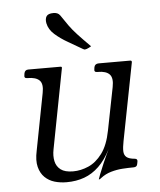

<svg xmlns="http://www.w3.org/2000/svg" viewBox="-50 -694 624 749"><g transform="rotate(-5 262.5 -320.0)"><path d="M181 11Q156 11 134 4.5Q112 -2 96 -17.5Q80 -33 73.5 -58.5Q67 -84 75 -121L118 -344Q125 -379 111 -393Q97 -407 65 -407H63Q50 -407 53 -420L54 -427Q57 -440 70 -440H196Q203 -440 201 -433L141 -121Q136 -96 140.5 -75Q145 -54 161.5 -41.5Q178 -29 210 -29Q240 -29 270 -42Q300 -55 324 -87Q348 -119 359 -176L392 -343Q399 -378 385.5 -392.5Q372 -407 340 -407H337Q324 -407 327 -420L328 -427Q331 -440 346 -440H469Q476 -440 475 -433L416 -130Q411 -105 411.5 -90Q412 -75 421.5 -67Q431 -59 454 -57Q465 -56 463 -45L461 -35Q459 -24 446 -24Q426 -24 403 -22.5Q380 -21 357.5 -14.5Q335 -8 317 6Q311 11 309 11H308Q306 11 307 10Q307 9 313.5 -8Q320 -25 331 -50.5Q342 -76 355 -103Q334 -62 308 -37Q282 -12 250.5 -0.5Q219 11 181 11ZM322 -509 313 -504Q303 -499 299 -499Q297 -498 294.5 -499Q292 -500 290 -501Q263 -517 234 -533.5Q205 -550 183 -569.5Q161 -589 156 -614Q153 -631 159.5 -641Q166 -651 187 -651Q195 -651 201.5 -648.5Q208 -646 213 -639Q229 -615 241.5 -597.5Q254 -580 272.5 -560Q291 -540 322 -509Z"/></g></svg>

Font: Young Serif Light
Style: Italic
Weight: 300
Italic angle: -10.979°
Designer: Bastien Sozeau
Foundry: NBR — Bastien Sozeau
Version: Version 5.001